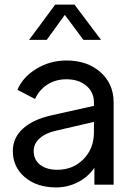

<svg xmlns="http://www.w3.org/2000/svg" viewBox="-20 -806 562 838"><path d="M263 -741 184 -632H107L221 -786H305L421 -632H344ZM270 -542Q361 -542 418.5 -491Q476 -440 476 -359V0H392V-74Q365 -34 320.5 -11Q276 12 225 12Q141 12 88.5 -32.5Q36 -77 36 -147Q36 -205 80.5 -245Q125 -285 206 -303L390 -344V-359Q390 -404 356.5 -432Q323 -460 270 -460Q223 -460 187 -437Q151 -414 133 -374L56 -414Q79 -469 138.5 -505.5Q198 -542 270 -542ZM230 -65Q299 -65 344.5 -111.5Q390 -158 390 -228V-274L226 -236Q180 -226 153.5 -202.5Q127 -179 127 -147Q127 -109 155 -87Q183 -65 230 -65Z"/></svg>

Font: Plus Jakarta Display
Style: Regular
Weight: 400
Designer: Gumpita Rahayu
Foundry: Tokotype Studio
Version: Version 1.000;hotconv 1.0.109;makeotfexe 2.5.65596